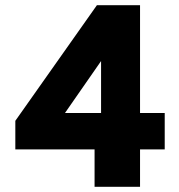

<svg xmlns="http://www.w3.org/2000/svg" viewBox="-20 -719 690 739"><path d="M344 -144H39V-254L353 -699H519V-284H614V-144H519V0H344ZM369 -284V-484L230 -284Z"/></svg>

Font: Readiness
Style: Bold
Weight: 700
Designer: Katatrad Team
Foundry: CadsonDemak
Version: Version 1.00;January 16, 2020;FontCreator 12.0.0.2550 64-bit